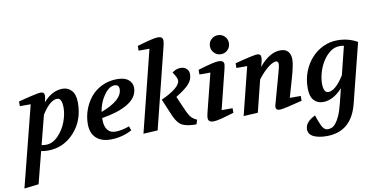

<svg xmlns="http://www.w3.org/2000/svg" viewBox="-146 -1095 3341 1691"><g transform="rotate(-10 1524.5 -249.5)"><path d="M-50 300 133 -421H36V-463Q116 -484 168.5 -495.5Q221 -507 235 -507Q270 -507 270 -477Q270 -459 264 -437L259 -416Q338 -507 433 -507Q481 -507 513 -471.5Q545 -436 545 -363Q545 -204 448.5 -98.5Q352 7 214 7Q182 7 152 1L79 285ZM165 -50Q189 -46 204 -46Q264 -46 314 -98Q364 -150 388.5 -216.5Q413 -283 413 -341Q413 -428 370 -428Q306 -428 232 -310Z M598 -162Q598 -226 619.5 -286.5Q641 -347 680.5 -396.5Q720 -446 782.5 -476.5Q845 -507 920 -507Q987 -507 1021 -478.5Q1055 -450 1055 -407Q1055 -319 958 -263Q872 -214 732 -192V-172Q732 -118 756 -86Q780 -54 827 -54Q882 -54 952 -79L965 -41Q876 7 774 7Q691 7 644.5 -36.5Q598 -80 598 -162ZM928 -417Q928 -457 889 -457Q838 -457 791 -388Q749 -327 736 -246Q928 -318 928 -417Z M1066 7 1248 -721H1151V-763Q1296 -807 1338 -807Q1382 -807 1382 -771Q1382 -753 1374 -721L1194 0ZM1277 -260Q1448 -338 1448 -403Q1448 -428 1412 -479Q1447 -507 1488 -507Q1521 -507 1541 -487.5Q1561 -468 1561 -439Q1561 -383 1514 -339Q1478 -305 1408 -262L1439 -190Q1473 -107 1494 -77.5Q1515 -48 1553 -33L1540 7Q1459 7 1416.5 -13.5Q1374 -34 1343 -104Z M1642 -421V-463Q1786 -507 1827 -507Q1875 -507 1875 -472Q1875 -459 1865 -419L1780 -78H1878V-37Q1824 -20 1773 -6.5Q1722 7 1691 7Q1646 7 1646 -32Q1646 -46 1654 -80L1740 -421ZM1776 -649Q1776 -685 1801 -709.5Q1826 -734 1861 -734Q1897 -734 1921.5 -709.5Q1946 -685 1946 -649Q1946 -614 1921.5 -589Q1897 -564 1861 -564Q1826 -564 1801 -589Q1776 -614 1776 -649Z M1962 7 2069 -421H1973V-463Q2052 -484 2104.5 -495.5Q2157 -507 2171 -507Q2206 -507 2206 -477Q2206 -458 2201 -437L2189 -393Q2284 -507 2380 -507Q2426 -507 2448.5 -481Q2471 -455 2471 -411Q2471 -360 2438 -247L2390 -80H2488V-37Q2407 -16 2354.5 -4.5Q2302 7 2286 7Q2251 7 2251 -22Q2251 -33 2260 -62L2327 -304Q2335 -332 2340.5 -355Q2346 -378 2346 -391Q2346 -417 2325 -417Q2297 -417 2252 -381.5Q2207 -346 2161 -285L2090 0Z M2491 219Q2491 154 2582 111Q2598 162 2618.5 206Q2639 250 2674 250Q2689 250 2707 243.5Q2725 237 2743.5 215Q2762 193 2780.5 152.5Q2799 112 2816 43L2848 -86Q2765 7 2672 7Q2624 7 2592 -27.5Q2560 -62 2560 -137Q2560 -217 2586.5 -284.5Q2613 -352 2658 -401.5Q2703 -451 2763 -479Q2823 -507 2890 -507Q2988 -507 3068 -461L2935 68Q2875 308 2653 308Q2580 308 2535.5 286Q2491 264 2491 219ZM2691 -155Q2691 -72 2734 -72Q2798 -72 2876 -196L2939 -449Q2924 -453 2902 -453Q2853 -453 2814 -422.5Q2775 -392 2747.5 -347Q2720 -302 2705.5 -250Q2691 -198 2691 -155Z"/></g></svg>

Font: Volkhov
Style: Bold Italic
Weight: 700
Designer: Cyreal (www.cyreal.org)
Foundry: Cyreal (www.cyreal.org)
Version: Version 1.001